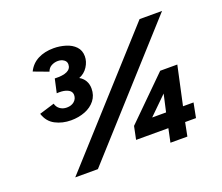

<svg xmlns="http://www.w3.org/2000/svg" viewBox="-113 -845 1169 1012"><g transform="rotate(-20 471.0 -339.5)"><path d="M148 0 752 -668H878L275 0ZM231 -290Q183 -290 143.5 -310.5Q104 -331 89 -378L174 -404Q179 -384 195 -372.5Q211 -361 233 -361Q259 -361 275 -375Q291 -389 291 -410Q291 -423 283 -432Q275 -441 256.5 -446.5Q238 -452 208 -450L225 -527Q271 -525 294.5 -536.5Q318 -548 318 -573Q318 -589 304 -598.5Q290 -608 271 -608Q252 -608 235 -599Q218 -590 211 -570L128 -601Q147 -640 184.5 -659.5Q222 -679 273 -679Q307 -679 340 -669Q373 -659 393.5 -637.5Q414 -616 414 -583Q414 -553 396 -525Q378 -497 347 -485Q367 -474 378 -455Q389 -436 389 -411Q389 -373 367.5 -345.5Q346 -318 310 -304Q274 -290 231 -290ZM682 0 698 -76H517L532 -149L761 -375H857L810 -158H869L853 -76H792L777 0ZM637 -158H715L737 -256Z"/></g></svg>

Font: Atkinson Hyperlegible Next
Style: Bold Italic
Weight: 700
Italic angle: -12°
Designer: Elliott Scott, Megan Eiswerth, Linus Boman, Theodore Petrosky, Letters from Sweden
Foundry: Applied Design Works, Letters from Sweden
Version: Version 2.001